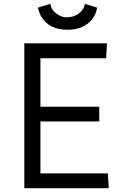

<svg xmlns="http://www.w3.org/2000/svg" viewBox="-20 -986 624 1006"><path d="M107.4 -758.8H540.5L536.1 -680.7H191.9V-426.8H500V-349.6H191.9V-77.6H545.4L549.8 0H107.4ZM334 -830.1Q237.8 -830.1 197.3 -897.5Q184.1 -918.9 179.2 -946.3L243.7 -965.8Q249 -933.1 277.8 -913.1Q303.2 -895.5 325.4 -895.5Q347.7 -895.5 362.5 -899.9Q377.4 -904.3 390.1 -913.1Q419.4 -933.1 424.8 -965.8L488.8 -946.3Q480 -892.1 437 -860.4Q395.5 -830.1 334 -830.1Z"/></svg>

Font: Duru Sans
Style: Regular
Weight: 400
Designer: Onur Yazõcõgil
Foundry: Onur Yazõcõgil
Version: Version 1.001